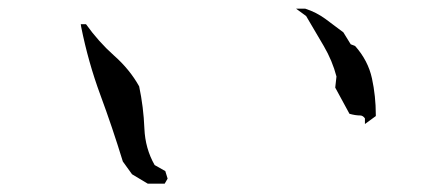

<svg xmlns="http://www.w3.org/2000/svg" viewBox="-20 -597 1040 448"><path d="M177.7 -540.5H180.7Q210 -499.5 245.6 -467.8Q282.7 -435.1 304.7 -395.5Q314.9 -347.2 316.9 -297.4Q318.8 -250.5 340.8 -211.9L365.7 -197.8L371.1 -180.2L364.3 -168.5H324.7L288.1 -190.4L266.6 -220.2Q242.2 -299.8 214.1 -375.7Q186 -451.7 169.4 -534.2L168.5 -540.5ZM831.5 -320.8Q826.7 -327.6 820.3 -327.6Q809.1 -327.6 795.4 -331.5L762.2 -392.6L765.1 -418.5Q755.4 -455.6 735.4 -489.7L694.3 -559.6L670.9 -576.7H692.4Q718.3 -568.4 740.2 -552.2L781.2 -521.5L798.3 -493.7L808.6 -489.7Q838.9 -455.6 847.9 -414.1Q856.9 -372.6 856.9 -329.1V-326.2L831.5 -307.6Z"/></svg>

Font: Bakudai
Style: Medium
Weight: 500
Version: Version 1.48